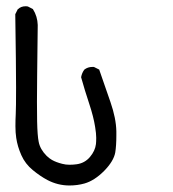

<svg xmlns="http://www.w3.org/2000/svg" viewBox="-20 -461 540 601"><path d="M30.8 -29.3Q28.3 -45.9 28.3 -65.9Q28.3 -85.9 29.3 -104.2Q30.3 -122.6 30.3 -187.5Q30.3 -252.4 27.8 -416.5L35.6 -432.1L36.6 -432.6Q45.9 -441.4 60.1 -441.4Q65.9 -441.4 67.9 -440.4L83 -432.6L83.5 -431.6Q97.2 -409.7 98.1 -382.8Q95.7 -190.9 95.7 -141.8Q95.7 -92.8 96.2 -81.1Q97.2 -35.6 101.1 -17.1Q105.5 6.3 126 26.9Q134.8 35.2 142.6 39.6Q155.3 46.9 174.8 51.8Q185.5 54.7 197.3 54.7Q209 54.7 219.7 53.2Q245.1 49.8 261.5 30.5Q277.8 11.2 280.3 -9.8Q281.2 -17.1 281.2 -29.8Q281.2 -42.5 277.8 -63.5Q272.9 -95.2 259.3 -136.2Q245.6 -177.2 233.9 -219.2Q236.3 -232.9 244.1 -243.2Q254.9 -251.5 269 -251.5Q271 -251.5 273.9 -251.5L290.5 -243.2Q308.6 -191.4 325.9 -141.1Q343.3 -90.8 344.2 -50.3Q344.2 -43 344.2 -36.6Q344.2 -5.4 340.8 16.1Q335.9 43.5 305.7 74.2Q275.4 104.5 244.6 113.3Q222.2 119.6 197.3 119.6Q161.1 119.6 128.4 102.5Q105.5 90.3 82.5 71.3Q59.1 52.2 46.9 24.9Q34.7 -2.4 30.8 -29.3Z"/></svg>

Font: Bakudai
Style: Medium
Weight: 500
Version: Version 1.48